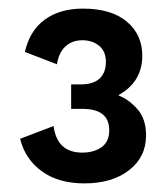

<svg xmlns="http://www.w3.org/2000/svg" viewBox="-20 -755 388 448"><path d="M173.8 -734.9Q239.7 -734.9 275.9 -704.6Q312 -674.3 312 -625Q312 -564 256.8 -533.2V-532.2Q280.8 -522.9 300.8 -500.2Q320.8 -477.5 320.8 -439Q320.8 -388.7 281.2 -357.9Q241.7 -327.1 176.8 -327.1Q116.2 -327.1 77.4 -355.5Q38.6 -383.8 26.9 -431.2L105 -460.9Q113.3 -398.9 171.9 -398.9Q199.2 -398.9 217 -411.6Q234.9 -424.3 234.9 -451.2Q234.9 -501 171.9 -501H146V-558.1H168.9Q197.8 -558.1 212.4 -571.8Q227.1 -585.4 227.1 -610.8Q227.1 -635.3 211.2 -648.2Q195.3 -661.1 171.9 -661.1Q148.9 -661.1 133.1 -647Q117.2 -632.8 112.8 -605L38.1 -633.8Q49.3 -683.6 84.5 -709.2Q119.6 -734.9 173.8 -734.9Z"/></svg>

Font: Human Sans Medium
Style: Regular
Weight: 500
Designer: Tim Radville
Foundry: Continuum
Version: Version 1.000;FEAKit 1.0